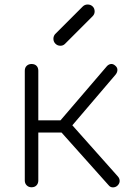

<svg xmlns="http://www.w3.org/2000/svg" viewBox="-20 -831 586 852"><path d="M502 -8Q494 0 482 0.5Q470 1 462 -9L227 -272L455 -538Q463 -546 472.5 -547Q482 -548 491 -540Q501 -532 501 -521Q501 -510 493 -500L301 -275L503 -48Q511 -39 511 -28Q511 -17 502 -8ZM120 0Q107 0 98.5 -8.5Q90 -17 90 -30V-517Q90 -531 98.5 -539Q107 -547 120 -547Q134 -547 142 -539Q150 -531 150 -517V-297H268V-243H150V-30Q150 -17 142 -8.5Q134 0 120 0ZM248 -628Q235 -628 226 -637Q217 -646 217 -659Q217 -670 224 -679L347 -802Q356 -811 369 -811Q382 -811 391 -802.5Q400 -794 400 -780Q400 -775 398 -769.5Q396 -764 391 -759L268 -636Q260 -628 248 -628Z"/></svg>

Font: ComfortaaLight
Style: Regular
Weight: 300
Designer: Johan Aakerlund
Foundry: Johan Aakerlund
Version: Version 3.104; ttfautohint (v1.8.1.43-b0c9)